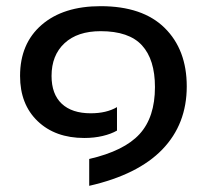

<svg xmlns="http://www.w3.org/2000/svg" viewBox="-20 -515 670 622"><path d="M269 0Q382 -26 432 -80.5Q482 -135 482 -233Q482 -322 440 -368Q398 -414 306 -414Q231 -414 189 -375Q147 -336 147 -269Q147 -210 180 -179Q213 -148 274 -148Q325 -148 359 -168V-92Q340 -81 312.5 -74.5Q285 -68 253 -68Q159 -68 102 -122.5Q45 -177 45 -269Q45 -374 115 -434.5Q185 -495 306 -495Q442 -495 513.5 -424.5Q585 -354 585 -235Q585 -113 506 -31Q427 51 269 87Z"/></svg>

Font: Prompt
Style: Regular
Weight: 400
Designer: Katatrad Team
Foundry: CadsonDemak
Version: Version 1.001